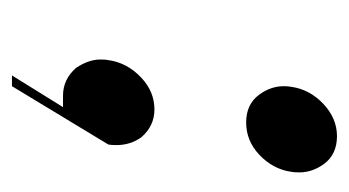

<svg xmlns="http://www.w3.org/2000/svg" viewBox="-152 -349 587 323"><g transform="rotate(90 141.5 -187.5)"><path d="M80.1 -63Q80.1 -72.3 81.1 -76.2Q85.4 -107.9 110.8 -131.8Q134.3 -153.8 164.1 -153.8Q191.9 -153.8 210.9 -131.8Q224.1 -113.3 224.1 -89.8Q224.1 -81.1 223.1 -76.2L125 85.9H106.9L160.2 0H141.1Q113.3 0 94.2 -22Q80.1 -43 80.1 -63ZM125 -371.1Q125 -378.9 126 -383.8Q130.4 -415 154.8 -438Q179.2 -460.9 209 -460.9Q239.7 -460.9 255.9 -439Q270 -419.4 270 -397.9Q270 -387.7 269 -383.8Q264.6 -353 240.2 -330.1Q216.8 -308.1 186 -308.1Q155.3 -308.1 139.2 -330.1Q125 -349.6 125 -371.1Z"/></g></svg>

Font: Hjet
Style: Italic
Weight: 400
Designer: T. Christopher White
Version: Version 1.2